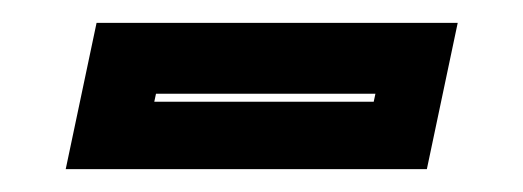

<svg xmlns="http://www.w3.org/2000/svg" viewBox="-20 -386 458 168"><path d="M37.5 -238 64.5 -366H380.5L353.5 -238ZM115 -297H307L308.5 -304H116.5Z"/></svg>

Font: Tourney Thin ExtraBold
Style: Italic
Weight: 800
Italic angle: -12°
Version: Version 1.015